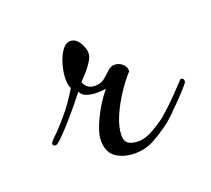

<svg xmlns="http://www.w3.org/2000/svg" viewBox="-76 -454 621 565"><g transform="rotate(-20 234.5 -171.0)"><path d="M260 17Q225 17 201 1Q177 -15 177 -53Q177 -77 196 -117Q215 -157 243 -191Q238 -190 230.5 -189.5Q223 -189 214 -189Q199 -189 184 -193.5Q169 -198 164 -211Q160 -206 144 -186Q128 -166 107.5 -142.5Q87 -119 70 -102Q53 -85 47 -85Q45 -85 42 -87Q39 -89 39 -92Q39 -97 49.5 -107Q60 -117 65 -122Q103 -163 121.5 -189.5Q140 -216 147 -229Q141 -238 141 -257Q141 -278 147.5 -301.5Q154 -325 165.5 -342Q177 -359 192 -359Q209 -359 220 -341Q231 -323 231 -308Q231 -296 222 -282Q213 -268 201.5 -255Q190 -242 182 -234Q191 -210 217 -210Q235 -210 247 -220Q259 -230 269 -239.5Q279 -249 290 -249Q304 -249 315 -239.5Q326 -230 325 -216Q308 -198 287.5 -167.5Q267 -137 253 -104.5Q239 -72 239 -46Q239 -27 250.5 -20Q262 -13 281 -13Q299 -13 319 -23Q339 -33 359 -47Q372 -56 397.5 -80Q423 -104 457 -141Q459 -143 461 -143Q469 -143 469 -132Q469 -129 457 -115.5Q445 -102 428.5 -85Q412 -68 397 -53.5Q382 -39 375 -34Q350 -15 321.5 1Q293 17 260 17Z"/></g></svg>

Font: Corinthia
Style: Bold
Weight: 700
Designer: Robert E. Leuschke
Foundry: Robert E. Leuschke
Version: Version 1.013; ttfautohint (v1.8.3)